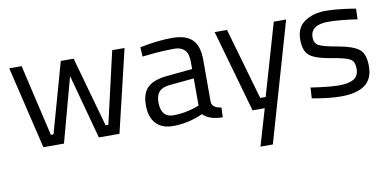

<svg xmlns="http://www.w3.org/2000/svg" viewBox="-70 -718 2334 1148"><g transform="rotate(-10 1097.0 -144.0)"><path d="M31 -500H106L207 -65H223L342 -490H420L539 -65H556L656 -500H731L612 0H487L381 -391L275 0H150Z M1182 -349V-93Q1185 -56 1240 -49L1237 10Q1158 10 1118 -30Q1028 10 938 10Q869 10 833 -29Q797 -68 797 -141Q797 -214 834 -248.5Q871 -283 950 -291L1107 -306V-349Q1107 -400 1085 -422Q1063 -444 1025 -444Q945 -444 859 -434L828 -431L825 -488Q935 -510 1020 -510Q1105 -510 1143.5 -471Q1182 -432 1182 -349ZM874 -145Q874 -53 950 -53Q1018 -53 1084 -76L1107 -84V-249L959 -235Q914 -231 894 -209Q874 -187 874 -145Z M1278 -500H1353L1478 -65H1511L1637 -500H1712L1504 222H1429L1494 0H1420Z M1958 -443Q1849 -443 1849 -367Q1849 -332 1874 -317.5Q1899 -303 1988 -287.5Q2077 -272 2114 -244Q2151 -216 2151 -139Q2151 -62 2101.5 -26Q2052 10 1957 10Q1895 10 1811 -4L1781 -9L1785 -74Q1899 -57 1957 -57Q2015 -57 2045.5 -75.5Q2076 -94 2076 -137.5Q2076 -181 2050 -196.5Q2024 -212 1936 -226Q1848 -240 1811 -267Q1774 -294 1774 -367Q1774 -440 1825.5 -475Q1877 -510 1954 -510Q2015 -510 2107 -496L2135 -491L2133 -427Q2022 -443 1958 -443Z"/></g></svg>

Font: Titillium Web
Style: Regular
Weight: 400
Version: Version 1.001;PS 57.000;hotconv 1.0.70;makeotf.lib2.5.55311